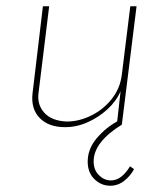

<svg xmlns="http://www.w3.org/2000/svg" viewBox="-20 -398 527 613"><path d="M332 195Q303 195 281.5 174Q260 153 260 118Q260 77 289.5 42.5Q319 8 359 -13L369 -3L353 0L365 -107Q352 -76 324 -50Q296 -24 260.5 -8Q225 8 188 8Q135 8 106.5 -21.5Q78 -51 84 -101L117 -378H137L103 -101Q98 -64 121.5 -38Q145 -12 193 -10Q233 -10 272 -29.5Q311 -49 337.5 -83Q364 -117 369 -160L396 -378H416L369 0Q325 27 302 56.5Q279 86 279 117Q279 145 296 161.5Q313 178 334 178Q353 178 368.5 165Q384 152 395 133L408 142Q397 163 377 179Q357 195 332 195Z"/></svg>

Font: Josefin Sans Thin Thin
Style: Italic
Weight: 250
Italic angle: -7°
Version: Version 2.000